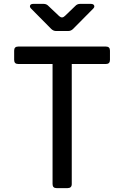

<svg xmlns="http://www.w3.org/2000/svg" viewBox="-20 -970 640 990"><path d="M272 0Q251 0 251 -21V-640H74Q53 -640 53 -661V-709Q53 -730 74 -730H526Q547 -730 547 -709V-661Q547 -640 526 -640H350V-21Q350 0 328 0ZM270 -810Q255 -810 244 -821L142 -924Q132 -933 135 -941.5Q138 -950 152 -950H205Q220 -950 230 -939L285 -887Q300 -873 315 -888L368 -939Q378 -950 393 -950H448Q462 -950 465.5 -941.5Q469 -933 459 -924L357 -821Q346 -810 331 -810Z"/></svg>

Font: Pitagon Sans Mono Medium
Style: Regular
Weight: 500
Monospace: yes
Designer: Travis Tran
Foundry: Pitagon
Version: Version 1.001; ttfautohint (v1.8.4.7-5d5b);gftools[0.9.26]